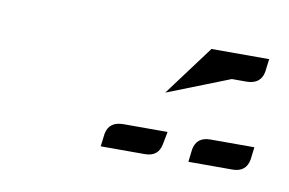

<svg xmlns="http://www.w3.org/2000/svg" viewBox="-33 -563 357 237"><g transform="rotate(10 145.0 -445.0)"><path d="M212.9 -374 214.8 -390.1Q217.8 -405.8 234.9 -405.8H290L288.1 -390.1Q285.2 -374 268.1 -374ZM103 -374 105 -390.1Q107.9 -405.8 126 -405.8H181.2L178.2 -390.1Q175.3 -374 158.2 -374ZM169.9 -453.1 216.8 -516.1H289.1L287.1 -500Q284.2 -483.9 266.1 -483.9H248Z"/></g></svg>

Font: Hhenum
Style: Italic
Weight: 400
Designer: T. Christopher White
Version: Version 1.0